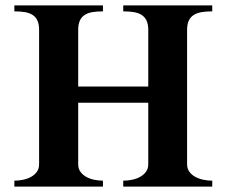

<svg xmlns="http://www.w3.org/2000/svg" viewBox="-20 -692 840 712"><path d="M767.1 0V-22Q751 -22 734.4 -25.4Q717.8 -28.8 704.3 -36.1Q690.9 -43.5 682.4 -54.9Q673.8 -66.4 673.8 -83V-581.1Q673.8 -601.6 679.9 -615Q686 -628.4 698 -636.2Q710 -644 727.3 -647Q744.6 -649.9 767.1 -649.9V-671.9H437V-649.9Q459.5 -649.9 476.8 -647Q494.1 -644 505.9 -636.2Q517.6 -628.4 523.7 -615Q529.8 -601.6 529.8 -581.1V-371.1H270V-581.1Q270 -601.6 275.9 -615Q281.7 -628.4 293.5 -636.2Q305.2 -644 322.3 -647Q339.4 -649.9 361.8 -649.9V-671.9H33.2V-649.9Q55.7 -649.9 72.8 -647Q89.8 -644 101.6 -636.2Q113.3 -628.4 119.1 -615Q125 -601.6 125 -581.1V-83Q125 -66.4 116.7 -54.9Q108.4 -43.5 95.2 -36.1Q82 -28.8 65.7 -25.4Q49.3 -22 33.2 -22V0H361.8V-22Q345.7 -22 329.3 -25.4Q313 -28.8 299.8 -36.1Q286.6 -43.5 278.3 -54.9Q270 -66.4 270 -83V-311H529.8V-83Q529.8 -66.4 521.2 -54.9Q512.7 -43.5 499.5 -36.1Q486.3 -28.8 469.7 -25.4Q453.1 -22 437 -22V0Z"/></svg>

Font: Galatia SIL
Style: Bold
Weight: 700
Designer: Development by SIL's NRSI team
Version: Version 2.1